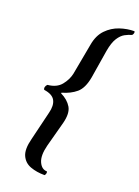

<svg xmlns="http://www.w3.org/2000/svg" viewBox="-170 -779 772 1063"><g transform="rotate(20 216.5 -247.5)"><path d="M322 -552 295 -386Q283 -319 250 -291Q217 -263 167 -249L166 -245Q209 -224 229 -190.5Q249 -157 233 -95L193 54Q177 117 193 152.5Q209 188 240 188Q243 192 241.5 199.5Q240 207 235 212Q188 212 151 198.5Q114 185 98 149.5Q82 114 99 49L140 -121Q152 -167 137 -195.5Q122 -224 72 -231Q67 -237 69 -246.5Q71 -256 79 -263Q132 -268 158.5 -300.5Q185 -333 193 -370L227 -554Q237 -611 269.5 -644.5Q302 -678 345 -692.5Q388 -707 430 -707Q434 -703 432 -695.5Q430 -688 425 -683Q406 -678 385.5 -667Q365 -656 348 -629.5Q331 -603 322 -552Z"/></g></svg>

Font: Libertinus Serif SemiBold
Style: Italic
Weight: 600
Italic angle: -11.5°
Designer: Philipp H. Poll, Khaled Hosny
Foundry: Caleb Maclennan
Version: Version 7.051;RELEASE